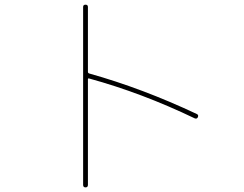

<svg xmlns="http://www.w3.org/2000/svg" viewBox="-20 -770 1040 820"><path d="M335 19.5V-740.2Q335 -750 345.2 -750Q355.5 -750 355.5 -740.2V-462.9Q355.5 -458 361.3 -456.1Q587.9 -392.6 820.3 -283.2Q829.1 -279.3 825.2 -270Q821.3 -260.7 811.5 -264.6Q585.9 -373 361.3 -434.6Q355.5 -436.5 355.5 -431.6V19.5Q355.5 30.3 345.2 30.3Q335 30.3 335 19.5Z"/></svg>

Font: Rounded-X Mgen+ 2m thin
Style: Regular
Weight: 100
Designer: [Source Han Sans]
Ryoko NISHIZUKA  (kana & ideographs); Paul D. Hunt (Latin, Greek & Cyrillic); Wenlong ZHANG  (bopomofo
Version: Version 1.059.20150602